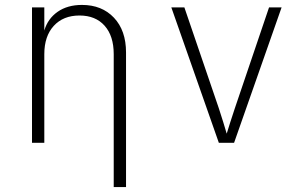

<svg xmlns="http://www.w3.org/2000/svg" viewBox="-20 -580 1240 780"><path d="M110 0V-550H160V-456Q174 -504 214 -532Q254 -560 313 -560Q394 -560 443 -508Q492 -456 492 -367V180H442V-360Q442 -434 405 -475.5Q368 -517 303 -517Q237 -517 198.5 -475Q160 -433 160 -360V0Z M869 0 676 -550H729L869 -140Q878 -113 887 -83.5Q896 -54 901 -37Q906 -54 915.5 -83.5Q925 -113 934 -140L1073 -550H1124L931 0Z"/></svg>

Font: NKDuy Mono Thin
Style: Regular
Weight: 100
Monospace: yes
Designer: NKDuy
Foundry: NKDuy
Version: Version 2.251; ttfautohint (v1.8.4.7-5d5b)